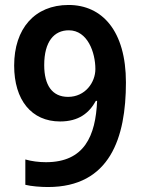

<svg xmlns="http://www.w3.org/2000/svg" viewBox="-20 -743 569 773"><path d="M487 -411C487 -619 391 -723 256 -723C119 -723 37 -627 37 -479C37 -340 107 -254 222 -254C297 -254 339 -288 366 -337H371C365 -196 320 -90 165 -90C136 -90 106 -94 82 -101V1C105 7 145 10 173 10C423 10 487 -189 487 -411ZM257 -621C333 -621 364 -531 364 -465C364 -411 323 -353 254 -353C190 -353 158 -400 158 -481C158 -576 198 -621 257 -621Z"/></svg>

Font: Noto Sans Ethiopic SemiCondensed SemiBold
Style: Regular
Weight: 600
Width: 4
Designer: Monotype Design Team
Foundry: Monotype Imaging Inc.
Version: Version 2.102